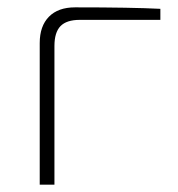

<svg xmlns="http://www.w3.org/2000/svg" viewBox="-20 -502 484 522"><path d="M88 0V-385Q88 -431 113 -456.5Q138 -482 184 -482Q339 -482 416 -478V-448H197Q161 -448 144.5 -431Q128 -414 128 -377V0Z"/></svg>

Font: Exo 2.0 Extra Light
Style: Regular
Weight: 250
Designer: Natanael Gama
Version: Version 1.001;PS 001.001;hotconv 1.0.70;makeotf.lib2.5.58329